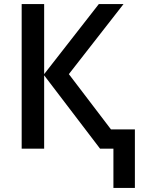

<svg xmlns="http://www.w3.org/2000/svg" viewBox="-20 -734 702 948"><path d="M590 -714H468L198 -368V-714H87V0H198V-362L474 0H540V194H646V-95H528L320 -368Z"/></svg>

Font: Noto Sans Thai Medium
Style: Regular
Weight: 500
Designer: Monotype Design Team
Foundry: Monotype Imaging Inc.
Version: Version 1.901